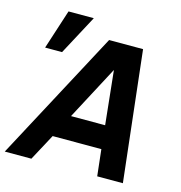

<svg xmlns="http://www.w3.org/2000/svg" viewBox="-165 -862 909 963"><g transform="rotate(15 289.0 -381.0)"><path d="M94.2 -556.2H6.3L72.8 -761.7H204.1ZM559.1 0H425.8L410.6 -137.2H157.7L84 0H-54.2L306.6 -675.8H482.9ZM397.9 -257.8 368.7 -537.1 220.7 -257.8Z"/></g></svg>

Font: Cadman
Style: Bold Italic
Weight: 700
Italic angle: -12°
Designer: Paul James MIller
Foundry: High-Logic / Made with FontCreator
Version: Version 2.114;March 28, 2021;FontCreator 13.0.0.2683 64-bit